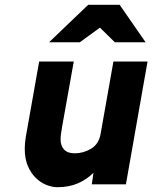

<svg xmlns="http://www.w3.org/2000/svg" viewBox="-20 -767 634 799"><path d="M396 -652 312 -591H184L347 -747H478L586 -591H458ZM369 -48Q341 -20 304 -4Q267 12 219 12Q197 12 173 2.5Q149 -7 129 -26.5Q109 -46 96 -76Q83 -106 83 -148Q83 -159 84 -170.5Q85 -182 87 -195L143 -511H287L238 -237Q234 -214 233 -204Q232 -194 232 -188Q232 -161 246.5 -145Q261 -129 291 -129Q327 -129 359.5 -148.5Q392 -168 399 -212L452 -511H594L504 0H362Z"/></svg>

Font: Overpass Heavy
Style: Italic
Weight: 900
Italic angle: -10°
Designer: Delve Withrington, Dave Bailey
Foundry: Delve Fonts
Version: Version 3.000;DELV;Overpass